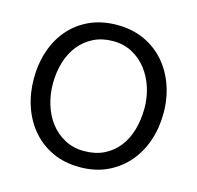

<svg xmlns="http://www.w3.org/2000/svg" viewBox="-105 -823 971 945"><g transform="rotate(15 380.5 -350.0)"><path d="M50 -351Q50 -428 72.5 -494Q95 -560 137.5 -608.5Q180 -657 241 -684.5Q302 -712 380 -712Q457 -712 518.5 -683.5Q580 -655 622.5 -606Q665 -557 688 -491.5Q711 -426 711 -351Q711 -276 688.5 -210Q666 -144 623 -94.5Q580 -45 519 -16.5Q458 12 380 12Q302 12 241 -16.5Q180 -45 137.5 -94.5Q95 -144 72.5 -210Q50 -276 50 -351ZM147 -351Q147 -297 162.5 -246Q178 -195 208 -156Q238 -117 281.5 -93.5Q325 -70 380 -70Q438 -70 481.5 -91.5Q525 -113 554.5 -150.5Q584 -188 599 -239.5Q614 -291 614 -351Q614 -405 598 -455Q582 -505 552 -544Q522 -583 478.5 -606.5Q435 -630 380 -630Q325 -630 281.5 -608.5Q238 -587 208 -549.5Q178 -512 162.5 -461Q147 -410 147 -351Z"/></g></svg>

Font: ABeeZee
Style: Regular
Weight: 400
Designer: Anja Meiners
Foundry: Anja Meiners
Version: Version 1.001